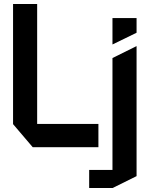

<svg xmlns="http://www.w3.org/2000/svg" viewBox="-20 -733 769 956"><path d="M143 0 45 -115V-713H165V-116H470V0ZM424 203V113H540V-444L659 -503H660V144L541 203ZM540 -512V-643H660V-570L541 -512Z"/></svg>

Font: Foldit Thin Medium
Style: Regular
Weight: 500
Version: Version 1.003